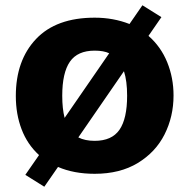

<svg xmlns="http://www.w3.org/2000/svg" viewBox="-20 -647 718 728"><path d="M638 -285Q638 -205 604 -137.5Q570 -70 502.5 -29Q435 12 339 12Q260 12 200 -14L148 61L76 16L128 -59Q84 -99 62 -156.5Q40 -214 40 -283Q40 -418 116.5 -499Q193 -580 339 -580Q410 -580 471 -556L520 -627L592 -582L543 -511Q590 -470 614 -411Q638 -352 638 -285ZM225 -200 394 -445Q373 -455 339 -455Q274 -455 245 -413Q216 -371 216 -284Q216 -235 225 -200ZM462 -284Q462 -340 450 -377L277 -126Q302 -113 339 -113Q404 -113 433 -155Q462 -197 462 -284Z"/></svg>

Font: Martel Sans Black
Style: Regular
Weight: 900
Designer: Dan Reynolds and Mathieu Réguer
Foundry: Dan Reynolds and Mathieu Réguer
Version: Version 1.002; ttfautohint (v1.1) -l 5 -r 5 -G 72 -x 0 -D la